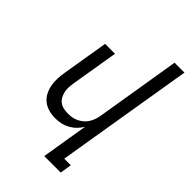

<svg xmlns="http://www.w3.org/2000/svg" viewBox="-276 -836 1153 1153"><g transform="rotate(45 300.0 -260.0)"><path d="M336 215 385 -83Q373 -62 355 -44Q337 -26 315 -14Q293 -2 269 3Q245 8 222 8Q193 8 166 0.5Q139 -7 118 -23.5Q97 -40 84.5 -64.5Q72 -89 67 -116Q62 -143 63.5 -172Q65 -201 70 -230L118 -520H202L152 -218Q149 -199 148 -180Q147 -161 151 -143.5Q155 -126 163.5 -110.5Q172 -95 186 -84.5Q200 -74 218 -70Q236 -66 255 -66Q272 -66 289 -68.5Q306 -71 323 -79Q340 -87 354.5 -99Q369 -111 379 -126.5Q389 -142 395 -159Q401 -176 404 -193L493 -735H577L432 141H488L476 215Z"/></g></svg>

Font: Iosevka Extended Oblique
Style: Regular
Weight: 400
Width: 7
Italic angle: -9°
Monospace: yes
Designer: Belleve Invis
Foundry: Belleve Invis
Version: Version 32.0.1; ttfautohint (v1.8.4)